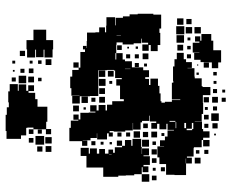

<svg xmlns="http://www.w3.org/2000/svg" viewBox="-88 -696 800 663"><g transform="rotate(-90 311.5 -364.0)"><path d="M99 -101H79V-121H96V-122H79V-121H39V-161H40V-190H77V-213H100V-220H138V-197H139V-211H159V-194H172V-185H193V-163H195V-185H216V-189H197V-213H216V-221H199V-241H219V-224H224V-246H244V-248H226V-273H221V-278H196V-304H219V-305H193V-331H189V-371H191V-385H186V-374H172V-388H183V-394H162V-428H183V-429H167V-451H159V-478H158V-462H140V-480H156V-524H202V-519H227V-493H230V-510H248V-492H231V-486H254V-457H255V-434H258V-452H280V-430H262V-423H281V-399H262V-394H282V-376H294V-336H301V-349H348V-362H370V-343H374V-366H400V-370H402V-393H401V-424H372V-425H346V-424H312V-453H311V-488H286V-514H312V-489H313V-517H339V-521H379V-514H402V-492H410V-510H428V-492H410V-486H434H464V-470H473V-477H485V-465H478V-464H502V-463H531V-434H532V-421H549V-401H532V-397H555V-396H584V-366H556V-364H582V-339H587V-316H594V-288H596V-234H593V-207H545V-213H530V-210H488V-219H467V-243H488V-250H468V-272H490V-252H496V-274H510V-276H494V-302H490V-340H497V-361H489V-362H460V-340H438V-332H432V-308H411V-269H401V-249H377V-262H371V-249H350V-244H372V-218H347V-213H321V-209H294V-206H289V-194H292V-170H298V-141H300V-170H358V-165H364V-166H414V-161H439V-153H461V-129H439V-121H414H429V-101H409V-116H408V-92H379V-91H373V-67H346V-64H343V-37H315V-63H288V-62H250V-67H225V-91H224V-66H198V-62H160V-67H135V-94H132V-95H103V-118H99ZM279 -491H259V-511H279ZM69 -251H49V-271H66V-274H42V-300H38V-329H37V-355H33V-407H65V-417V-465H105V-485H133V-457H113V-453H131V-429H113V-421H129V-401H113V-389H127V-373H116V-367H135V-342H140V-332H160V-310H140V-306H164V-276H136V-274H112V-273H131V-249H107V-268H104V-246H74V-268H69ZM310 -460H288V-482H310ZM273 -467H265V-475H273ZM306 -434H292V-448H306ZM156 -434H142V-448H156ZM371 -399H347V-423H371ZM400 -400H378V-422H400ZM339 -401H319V-421H339ZM309 -401H289V-421H309ZM154 -406H144V-416H154ZM399 -371H379V-391H399ZM111 -378V-387H110V-378ZM364 -376H354V-386H364ZM153 -377H145V-385H153ZM438 -362H460V-365H438ZM522 -346V-361H521V-346ZM158 -342H140V-360H158ZM487 -343H471V-359H487ZM186 -344H172V-358H186ZM406 -313V-332H405V-313ZM456 -314H442V-328H456ZM186 -314H172V-328H186ZM482 -318H476V-324H482ZM190 -280H168V-302H190ZM456 -284H442V-298H456ZM426 -284H412V-298H426ZM483 -287H475V-295H483ZM42 -248H16V-274H42ZM161 -249H137V-273H161ZM459 -251H439V-271H459ZM188 -252H170V-270H188ZM217 -253H201V-269H217ZM424 -256H414V-266H424ZM189 -221H169V-241H189ZM128 -222H110V-240H128ZM37 -223H21V-239H37ZM97 -223H81V-239H97ZM155 -225H143V-237H155ZM64 -226H54V-236H64ZM66 -194H52V-208H66ZM184 -196H174V-206H184ZM226 -158V-178H223V-158ZM201 -155H222V-157H201ZM553 -127H525V-155H553ZM522 -128H496V-154H522ZM580 -130H558V-152H580ZM489 -131H469V-151H489ZM219 -101H199V-119H194V-100H198V-96H219V-127H201V-121H219ZM550 -100H528V-122H550ZM578 -102H560V-120H578ZM456 -104H442V-118H456ZM485 -105H473V-117H485ZM514 -106H504V-116H514ZM470 0H428V-10H408V-32H428V-42H410V-60H428V-42H429V-71H437V-93H461V-75H462V-98H496V-75H500V-90H518V-72H503V-68H526V-34H503V-27H470ZM550 -70H528V-92H550ZM99 -71H79V-91H99ZM125 -75H113V-87H125ZM393 -77H385V-85H393ZM421 -79H417V-83H421ZM190 -40H168V-62H190ZM160 -40H138V-62H160ZM308 -42H290V-60H308ZM247 -43H231V-59H247ZM126 -44H112V-58H126ZM216 -44H202V-58H216ZM274 -46H264V-56H274ZM252 -8H226V-34H252ZM309 -11H289V-31H309ZM218 -12H200V-30H218ZM276 -14H262V-28H276ZM336 -14H322V-28H336ZM395 -15H383V-27H395ZM364 -16H354V-26H364ZM182 -18H176V-24H182ZM306 16H292V2H306ZM334 14H324V4H334ZM198 -587H180V-605H197V-648H203V-669H202V-688V-673H176V-691H164V-741H191V-744H247V-740H273V-733H290V-735H328V-730H353V-702H330V-699H352V-673H330V-666H349V-646H329V-665H323V-642H301V-634H275V-600H223V-604H198ZM376 -709H362V-723H376ZM434 -711H424V-721H434ZM402 -713H396V-719H402ZM382 -673H356V-699H382ZM468 -677H450V-695H468ZM406 -679H392V-693H406ZM505 -580H473V-582H445V-610H472V-613H446V-639H472V-642H445V-670H473V-643V-672H505V-648H541V-604H505ZM379 -646H359V-666H379ZM167 -648H151V-664H167ZM407 -648H391V-664H407ZM197 -648H181V-664H197ZM434 -651H424V-661H434ZM174 -611H144V-641H174ZM138 -617H120V-635H138ZM196 -619H182V-633H196ZM435 -620H423V-632H435ZM375 -620H363V-632H375ZM170 -585H148V-607H170ZM439 -586H419V-606H439ZM139 -586H119V-606H139Z"/></g></svg>

Font: Rubik Storm
Style: Regular
Weight: 400
Designer: Hubert and Fischer, NaN
Foundry: Hubert and Fischer, NaN
Version: Version 2.201